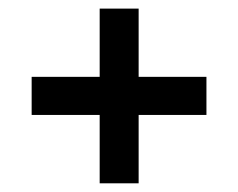

<svg xmlns="http://www.w3.org/2000/svg" viewBox="-20 -592 551 444"><path d="M210.5 -168.1V-326.2H53.2V-414.3H210.5V-572.1H300.6V-414.3H457.4V-326.2H300.6V-168.1Z"/></svg>

Font: Big Shoulders Stencil Text Thin
Style: Regular
Weight: 100
Designer: Patric King
Foundry: XO Type Co
Version: Version 2.001